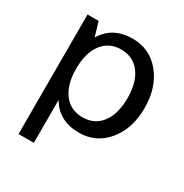

<svg xmlns="http://www.w3.org/2000/svg" viewBox="-156 -628 877 914"><g transform="rotate(30 283.0 -171.5)"><path d="M396.5 -382.5Q359 -432 293 -432Q227 -432 189.5 -382.5Q152 -333 152 -246Q152 -159 189.5 -109.5Q227 -60 293 -60Q359 -60 396.5 -109.5Q434 -159 434 -246Q434 -333 396.5 -382.5ZM315 12Q204 12 154 -75V161H70V-496H131L154 -418Q205 -504 315 -504Q409 -504 468.5 -431.5Q528 -359 528 -246Q528 -133 468.5 -60.5Q409 12 315 12Z"/></g></svg>

Font: Atkinson Hyperlegible Pro
Style: Regular
Weight: 400
Designer: Elliott Scott, Megan Eiswerth, Linus Boman, Theodore Petrosky, Jacob Perez
Foundry: Braille Institute
Version: Version 1.5.1